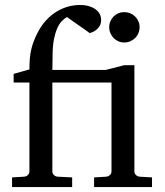

<svg xmlns="http://www.w3.org/2000/svg" viewBox="-20 -757 669 777"><path d="M360.8 0V-39.1L410.2 -42Q418.9 -43 425 -48.8Q431.2 -54.7 431.2 -64V-422.9H191.9V-64Q191.9 -54.7 198 -48.8Q204.1 -43 212.9 -42L272 -39.1V0H28.8V-39.1L78.1 -42Q86.9 -43 93 -48.8Q99.1 -54.7 99.1 -64V-422.9H35.2V-458L99.1 -476.1Q99.1 -501 100.8 -520.8Q102.5 -540.5 106.7 -557.9Q110.8 -575.2 117.2 -591.6Q123.5 -607.9 132.8 -626Q147.5 -654.3 166.7 -675Q186 -695.8 208.3 -709.5Q230.5 -723.1 254.6 -730Q278.8 -736.8 303.2 -736.8Q324.2 -736.8 340.3 -731.9Q356.4 -727.1 367.4 -718.8Q378.4 -710.4 383.8 -699.7Q389.2 -689 389.2 -676.8Q389.2 -661.6 383.1 -651.6Q377 -641.6 368.9 -635.5Q360.8 -629.4 353.3 -626.5Q345.7 -623.5 342.8 -623Q341.8 -624 334.7 -629.2Q327.6 -634.3 317.6 -641.4Q307.6 -648.4 296.1 -656.2Q284.7 -664.1 274.9 -671.1Q265.1 -678.2 258.3 -682.9Q251.5 -687.5 251 -688Q240.2 -682.1 230 -671.4Q219.7 -660.6 211.7 -642.6Q203.6 -624.5 198.5 -598.9Q193.4 -573.2 192.9 -538.1L191.9 -474.1H408.2L482.9 -493.2H523.9V-64Q523.9 -54.7 530 -48.8Q536.1 -43 544.9 -42L595.2 -39.1V0ZM544.9 -647Q544.9 -634.3 540 -622.8Q535.2 -611.3 526.6 -603Q518.1 -594.7 506.8 -589.8Q495.6 -585 482.9 -585Q470.2 -585 459.2 -589.8Q448.2 -594.7 439.9 -603Q431.6 -611.3 426.8 -622.8Q421.9 -634.3 421.9 -647Q421.9 -659.7 426.8 -670.9Q431.6 -682.1 439.9 -690.4Q448.2 -698.7 459.2 -703.4Q470.2 -708 482.9 -708Q495.6 -708 506.8 -703.4Q518.1 -698.7 526.6 -690.4Q535.2 -682.1 540 -670.9Q544.9 -659.7 544.9 -647Z"/></svg>

Font: Charis SIL Eur
Style: Regular
Weight: 400
Foundry: SIL International
Version: Version 5.000